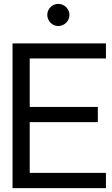

<svg xmlns="http://www.w3.org/2000/svg" viewBox="-20 -975 581 995"><path d="M282 -840C313 -840 340 -866 340 -898C340 -929 313 -955 282 -955C251 -955 225 -929 225 -898C225 -866 251 -840 282 -840ZM134 -672H529V-750H45V0H529V-79H134V-342H487V-421H134Z"/></svg>

Font: Oakes
Style: Regular
Weight: 400
Designer: Samuel Oakes
Foundry: Samuel Oakes
Version: Version 1.003;PS 001.003;hotconv 1.0.88;makeotf.lib2.5.64775